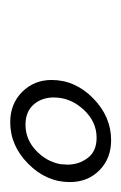

<svg xmlns="http://www.w3.org/2000/svg" viewBox="50 -778 240 381"><g transform="rotate(90 170.5 -587.0)"><path d="M257.8 -687Q293.9 -687 317.4 -663.8Q340.8 -640.6 340.8 -605Q340.8 -558.6 304.7 -522.7Q268.6 -486.8 222.2 -486.8Q185.5 -486.8 161.9 -510.5Q138.2 -534.2 138.2 -568.8Q138.2 -615.7 174.6 -651.4Q210.9 -687 257.8 -687ZM306.2 -600.1Q306.2 -623.5 292.7 -640.9Q279.3 -658.2 252.9 -658.2Q220.7 -658.2 196.8 -632.1Q172.9 -606 172.9 -573.2Q172.9 -549.3 187 -533.2Q201.2 -517.1 227.1 -517.1Q255.9 -517.1 277.8 -537.6Q299.8 -558.1 305.2 -585.9Q305.2 -587.9 305.7 -592.8Q306.2 -597.7 306.2 -600.1Z"/></g></svg>

Font: Common Serif News
Style: Italic
Weight: 450
Italic angle: -12°
Designer: Philipp H. Poll, Khaled Hosny
Foundry: Stefan Peev, Context Ltd.
Version: Version 1.026